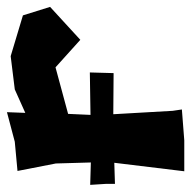

<svg xmlns="http://www.w3.org/2000/svg" viewBox="-40 -521 550 552"><g transform="rotate(-90 235.0 -245.0)"><path d="M19.5 -469.7 41 -359.4 43.9 -258.8 -20.5 -260.7 -17.6 -214.8V-189.5L43 -191.4L18.6 9.8H107.4L196.3 2.9L192.4 -23.4L182.6 -194.3L300.8 -193.4L302.7 -261.7L180.7 -259.8L183.6 -324.2L317.4 -360.4L396.5 -289.1L491.2 -376L466.8 -454.1L349.6 -489.3L253.9 -477.5L186.5 -447.3L188.5 -500L103.5 -477.5Z"/></g></svg>

Font: MaokenAssortedSans-TC
Style: Regular
Weight: 500
Version: Version 0.83